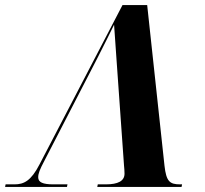

<svg xmlns="http://www.w3.org/2000/svg" viewBox="-67 -734 805 754"><path d="M-47 0H196L198 -10H143C101 -10 83 -18 83 -38C83 -52 89 -68 107 -102L314 -503C346 -565 361 -597 381 -637C384 -595 387 -553 391 -494L420 -84C421 -74 422 -63 422 -52C422 -23 396 -10 349 -10H317L315 0H646L648 -10H640C599 -10 586 -22 579 -83L511 -714H414L88 -88C55 -24 27 -10 -10 -10H-45Z"/></svg>

Font: Noto Serif Display
Style: Bold Italic
Weight: 700
Italic angle: -12°
Designer: Monotype Design Team
Foundry: Monotype Imaging Inc.
Version: Version 2.009